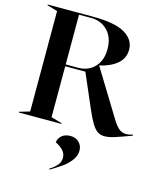

<svg xmlns="http://www.w3.org/2000/svg" viewBox="-143 -817 1042 1223"><g transform="rotate(15 378.5 -205.5)"><path d="M457 -136 360 -361H227V-25L298 -5V0H18V-5L86 -25V-687L18 -707V-712H315Q461 -712 527 -673Q593 -634 593 -568Q593 -511 550 -474.5Q507 -438 435 -422V-421L620 -119Q647 -74 668 -59Q689 -44 714 -44Q729 -44 757 -52V-45L696 -23Q653 -8 630 -1.5Q607 5 583 5Q556 5 536.5 -8.5Q517 -22 499 -51.5Q481 -81 457 -136ZM308 -373Q375 -373 417 -417Q459 -461 459 -536Q459 -612 416.5 -656.5Q374 -701 306 -701H227V-373ZM364 207Q364 180 346 159.5Q328 139 294 122Q298 94 319.5 76.5Q341 59 375 59Q411 59 432.5 81Q454 103 454 136Q454 172 428 203.5Q402 235 377.5 252Q353 269 301 301L298 295Q331 274 347.5 253.5Q364 233 364 207Z"/></g></svg>

Font: Nyght Serif Medium
Style: Regular
Weight: 500
Designer: Maksym Kobuzan
Version: Version 0.410